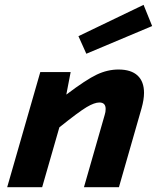

<svg xmlns="http://www.w3.org/2000/svg" viewBox="-20 -776 654 796"><path d="M305.2 -626 575.2 -755.9 610.8 -668 337.9 -553.2ZM272.9 -477.1 254.9 -383.8Q336.9 -445.8 381.3 -466.8Q425.8 -487.8 471.2 -487.8Q523.4 -487.8 550.3 -462.9Q577.1 -438 577.1 -391.1Q577.1 -363.3 566.9 -327.1L473.1 0H328.1L414.1 -299.8Q418 -311.5 418 -324.2Q418 -351.1 392.1 -351.1Q371.6 -351.1 339.4 -332Q307.1 -313 226.1 -248L154.8 0H9.8L147 -477.1Z"/></svg>

Font: IntelOne Mono Bold
Style: Italic
Weight: 700
Italic angle: -16°
Designer: Fred Shallcrass
Foundry: Frere-Jones Type LLC
Version: Version 1.200;hotconv 1.1.0;makeotfexe 2.6.0;FJTRelease1.2